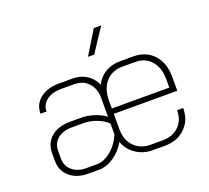

<svg xmlns="http://www.w3.org/2000/svg" viewBox="-124 -880 1135 1043"><g transform="rotate(-20 443.5 -358.5)"><path d="M70 -120V-164Q70 -222 110.5 -256.5Q151 -291 219 -291H286Q321 -291 359 -278.5Q397 -266 423 -246V-356Q423 -409 392 -442Q361 -475 311 -475H235Q183 -475 151 -451Q119 -427 119 -387H84Q84 -441 125.5 -474Q167 -507 235 -507H311Q359 -507 393.5 -485Q428 -463 445 -424H446Q466 -464 503 -485.5Q540 -507 588 -507H664Q737 -507 781 -459Q825 -411 825 -331V-250H458V-161Q458 -99 494 -61.5Q530 -24 589 -24H659Q717 -24 752.5 -59Q788 -94 788 -151H823Q823 -80 777.5 -36Q732 8 659 8H589Q536 8 493.5 -20.5Q451 -49 435 -95H434Q406 -48 364 -20Q322 8 280 8H217Q151 8 110.5 -27Q70 -62 70 -120ZM790 -281V-331Q790 -396 755.5 -435.5Q721 -475 664 -475H588Q529 -475 493.5 -434.5Q458 -394 458 -327V-281ZM279 -24Q319 -24 360 -57.5Q401 -91 423 -143V-207Q400 -230 362 -244.5Q324 -259 286 -259H219Q167 -259 136 -233.5Q105 -208 105 -164V-120Q105 -77 136 -50.5Q167 -24 217 -24ZM515 -725H558L468 -589H432Z"/></g></svg>

Font: Bai Jamjuree ExtraLight
Style: Regular
Weight: 275
Designer: Katatrad Aksorn Co.,Ltd.
Foundry: Cadson Demak Co.,Ltd.
Version: Version 1.000; ttfautohint (v1.6)